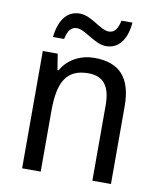

<svg xmlns="http://www.w3.org/2000/svg" viewBox="-82 -798 724 864"><g transform="rotate(10 279.5 -366.0)"><path d="M112 -606H163C171 -644 185 -664 212 -664C251 -664 301 -607 354 -607C411 -607 447 -654 453 -732H403C395 -695 382 -674 355 -674C315 -674 268 -731 213 -731C152 -731 120 -679 112 -606ZM313 -546C252 -546 194 -518 163 -463H158L146 -536H78V0H163V-278C163 -408 197 -473 298 -473C368 -473 399 -430 399 -345V0H484V-355C484 -487 426 -546 313 -546Z"/></g></svg>

Font: Noto Sans Sinhala SemiCondensed
Style: Regular
Weight: 400
Width: 4
Designer: Jelle Bosma - Monotype Design Team
Foundry: Monotype Imaging Inc.
Version: Version 2.006